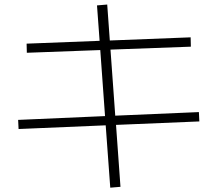

<svg xmlns="http://www.w3.org/2000/svg" viewBox="-20 -786 978 863"><path d="M455.1 -222.7 63.5 -206.1 61.5 -247.1 452.1 -264.2 430.7 -561 100.6 -548.8 99.6 -589.8 427.7 -602.5 416 -761.7 461.9 -765.6 473.6 -604 836.9 -618.2 837.9 -576.2 476.6 -563 498 -266.1 874 -282.2 876 -240.2 501.5 -224.6 521.5 53.7 475.6 57.6Z"/></svg>

Font: Pretendard ExtraLight
Style: Regular
Weight: 200
Designer: Base glyphs from Inter by Rasmus Andersson; Hangeul glyphs from Noto Sans CJK(Source Han Sans) by Jang Soo-young and Kan
Foundry: Kil Hyung-jin
Version: Version 1.309